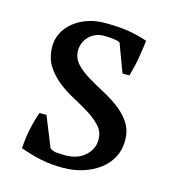

<svg xmlns="http://www.w3.org/2000/svg" viewBox="-85 -584 603 667"><g transform="rotate(15 216.5 -250.0)"><path d="M46 0ZM295 -114Q295 -142 277.5 -161.5Q260 -181 233 -198Q206 -215 175.5 -231Q145 -247 118 -268.5Q91 -290 73.5 -318Q56 -346 56 -387Q56 -414 68.5 -437Q81 -460 102 -476.5Q123 -493 151 -502.5Q179 -512 211 -512Q265 -512 299.5 -506Q334 -500 366 -489Q362 -457 356.5 -424.5Q351 -392 341 -358H316L278 -460Q266 -465 251 -466.5Q236 -468 220 -468Q202 -468 188.5 -461.5Q175 -455 165.5 -445Q156 -435 151 -422Q146 -409 146 -396Q146 -369 163.5 -349.5Q181 -330 208 -313.5Q235 -297 265.5 -281Q296 -265 323 -245Q350 -225 367.5 -198.5Q385 -172 385 -135Q385 -101 370.5 -74Q356 -47 330.5 -28Q305 -9 271.5 1.5Q238 12 200 12Q157 12 121 4.5Q85 -3 46 -17Q48 -53 55 -86.5Q62 -120 73 -151H98L142 -42Q153 -34 168.5 -33Q184 -32 197 -32Q241 -32 268 -56Q295 -80 295 -114Z"/></g></svg>

Font: PT Serif
Style: Regular
Weight: 400
Designer: A.Korolkova, O.Umpeleva, V.Yefimov
Foundry: ParaType Ltd
Version: Version 1.000W OFL; ttfautohint (v1.6)